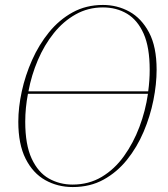

<svg xmlns="http://www.w3.org/2000/svg" viewBox="-20 -745 680 776"><path d="M274 11Q213 11 163 -17Q113 -45 83.5 -103.5Q54 -162 54 -253Q54 -311 68 -375.5Q82 -440 109.5 -502Q137 -564 178 -614.5Q219 -665 273.5 -695Q328 -725 396 -725Q454 -725 503 -698Q552 -671 582.5 -613.5Q613 -556 613 -463Q613 -405 600 -340Q587 -275 560.5 -212.5Q534 -150 493.5 -99.5Q453 -49 398.5 -19Q344 11 274 11ZM396 -715Q336 -715 286 -687Q236 -659 197.5 -611Q159 -563 133 -502Q107 -441 95 -376H579Q585 -420 585 -463Q585 -554 560.5 -609Q536 -664 493.5 -689.5Q451 -715 396 -715ZM273 1Q339 1 391 -30Q443 -61 481 -114Q519 -167 543.5 -232Q568 -297 578 -366H93Q82 -309 82 -253Q82 -160 108 -104Q134 -48 177.5 -23.5Q221 1 273 1Z"/></svg>

Font: Noto Serif Display SemiCondensed Thin
Style: Italic
Weight: 100
Width: 4
Italic angle: -12°
Designer: Monotype Design Team
Foundry: Monotype Imaging Inc.
Version: Version 2.009